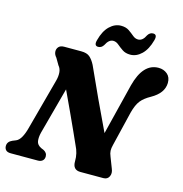

<svg xmlns="http://www.w3.org/2000/svg" viewBox="-129 -1033 1099 1151"><g transform="rotate(15 421.0 -457.5)"><path d="M184 -166.5Q176.5 -136.5 179.8 -113Q183 -89.5 211 -76.5L224.5 -71Q235 -66 241.8 -57Q248.5 -48 248.5 -36Q248.5 -18.5 237.5 -9.2Q226.5 0 209 0H41Q19.5 0 10.2 -10Q1 -20 1 -35Q1 -62 30.5 -75L51.5 -83.5Q69 -90.5 82.5 -114Q96 -137.5 105.5 -174L191 -491Q198.5 -518 196.8 -542.5Q195 -567 180.5 -583.5L156.5 -624.5Q142.5 -640 141.2 -657.5Q140 -675 151 -687.5Q162 -700 185.5 -700H291Q326.5 -700 344.5 -684.2Q362.5 -668.5 377.5 -639.5Q417 -551 463.5 -451Q510 -351 552.5 -262.5L631.5 -580.5Q669 -724.5 765 -724.5Q797 -724.5 819.5 -705.5Q842 -686.5 841.5 -650.5Q840 -587 765 -545Q725 -523 705 -497.5Q685 -472 672 -422.5L620 -207Q614.5 -186 615 -170.5Q615.5 -155 624 -135L650 -67.5Q661 -42 651 -21Q641 0 615.5 0H473Q424.5 0 425.5 -54Q426.5 -103 403.5 -147.5Q391 -176 369.2 -224Q347.5 -272 319.8 -332Q292 -392 262 -456ZM579 -756.5Q549.5 -756.5 529.8 -770Q510 -783.5 494.2 -797Q478.5 -810.5 460.5 -810.5Q433.5 -810.5 414.5 -772Q402 -752 381.5 -752Q354.5 -752 365 -789.5Q380.5 -849 412.5 -879.5Q444.5 -910 482.5 -910Q512.5 -910 532 -896.8Q551.5 -883.5 567.2 -870Q583 -856.5 601 -856.5Q629.5 -856.5 647.5 -895Q660 -915 680 -915Q707.5 -915 697 -877.5Q681 -818 649 -787.2Q617 -756.5 579 -756.5Z"/></g></svg>

Font: Fraunces 9pt Soft
Style: Bold Italic
Weight: 700
Italic angle: -16°
Version: Version 1.000;[b76b70a41]